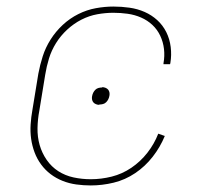

<svg xmlns="http://www.w3.org/2000/svg" viewBox="-20 -558 640 586"><path d="M257 8Q235 8 213 5Q191 2 171 -6Q151 -14 134.5 -26.5Q118 -39 105.5 -56Q93 -73 85.5 -93Q78 -113 75 -134.5Q72 -156 73.5 -178.5Q75 -201 79 -223L97 -333Q102 -360 110.5 -386.5Q119 -413 134.5 -437.5Q150 -462 171.5 -482Q193 -502 219 -515Q245 -528 272.5 -533Q300 -538 326 -538Q351 -538 375.5 -534.5Q400 -531 421.5 -521.5Q443 -512 460 -496.5Q477 -481 487.5 -460Q498 -439 501 -414.5Q504 -390 500 -366Q500 -365 499.5 -364Q499 -363 499 -362H479Q479 -363 479 -364Q479 -365 479 -365Q483 -387 480.5 -408.5Q478 -430 469 -449Q460 -468 445 -482Q430 -496 410.5 -504.5Q391 -513 369.5 -516Q348 -519 326 -519Q302 -519 277 -514.5Q252 -510 228.5 -498Q205 -486 185 -467.5Q165 -449 151 -426.5Q137 -404 129.5 -379.5Q122 -355 118 -330L100 -220Q95 -194 94.5 -167Q94 -140 101 -115.5Q108 -91 122.5 -70Q137 -49 158 -35.5Q179 -22 204.5 -16.5Q230 -11 257 -11Q289 -11 321 -19Q353 -27 381 -46Q409 -65 430 -92Q451 -119 463 -150L483 -143Q469 -109 446 -79.5Q423 -50 392.5 -29.5Q362 -9 327 -0.5Q292 8 257 8ZM283 -238Q278 -238 273 -240Q268 -242 265 -245.5Q262 -249 261 -254Q260 -259 261 -264Q262 -270 264.5 -275Q267 -280 271 -284Q275 -288 280.5 -289.5Q286 -291 292 -291Q292 -291 292 -291.5Q292 -292 292 -292Q297 -292 302 -290Q307 -288 310 -284.5Q313 -281 314 -276Q315 -271 314 -266Q313 -260 310.5 -255Q308 -250 304 -246Q300 -242 294.5 -240.5Q289 -239 283 -239Q283 -239 283 -238.5Q283 -238 283 -238Z"/></svg>

Font: Iosevka Slab Thin Extended
Style: Italic
Weight: 100
Width: 7
Italic angle: -9°
Monospace: yes
Designer: Belleve Invis
Foundry: Belleve Invis
Version: Version 11.1.0; ttfautohint (v1.8.3)